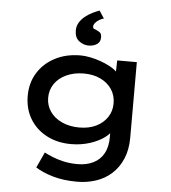

<svg xmlns="http://www.w3.org/2000/svg" viewBox="-66 -879 1042 1169"><g transform="rotate(5 455.5 -295.0)"><path d="M449 230Q365 230 300 211Q235 192 194 165L238 70Q259 81 289.5 93.5Q320 106 358.5 114.5Q397 123 442 123Q497 123 538.5 102.5Q580 82 602 42Q624 2 624 -56V-124L642 -117Q637 -88 600.5 -59.5Q564 -31 509 -13Q454 5 392 5Q308 5 242.5 -29.5Q177 -64 140.5 -125Q104 -186 104 -265Q104 -345 142.5 -406.5Q181 -468 248.5 -503Q316 -538 404 -538Q429 -538 460.5 -532Q492 -526 525 -514.5Q558 -503 586.5 -487.5Q615 -472 632.5 -453Q650 -434 651 -413L625 -405L628 -527H748V-65Q748 9 724 64.5Q700 120 659 157Q618 194 563.5 212Q509 230 449 230ZM433 -100Q492 -100 535.5 -121Q579 -142 604 -179.5Q629 -217 629 -264Q629 -313 604.5 -350Q580 -387 536 -408.5Q492 -430 433 -430Q374 -430 327 -408.5Q280 -387 254.5 -349.5Q229 -312 229 -264Q229 -218 254.5 -180.5Q280 -143 327 -121.5Q374 -100 433 -100ZM446 -602Q415 -602 388 -622.5Q361 -643 361 -687Q361 -714 374.5 -736Q388 -758 409 -774.5Q430 -791 453.5 -802.5Q477 -814 495 -820L525 -774Q512 -771 497.5 -762.5Q483 -754 473.5 -742.5Q464 -731 464 -720Q464 -710 470.5 -706.5Q477 -703 486 -700Q499 -695 508.5 -687Q518 -679 518 -657Q518 -630 497 -616Q476 -602 446 -602Z"/></g></svg>

Font: Lexend Peta Medium
Style: Regular
Weight: 500
Designer: Bonnie Shaver-Troup, Thomas Jockin
Foundry: Lexend
Version: Version 1.007